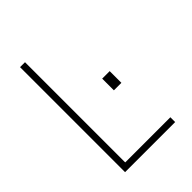

<svg xmlns="http://www.w3.org/2000/svg" viewBox="-203 -803 905 905"><g transform="rotate(-45 250.0 -350.0)"><path d="M93 0V-700H126V-32H427V0ZM328.5 -388H378.5V-310H328.5Z"/></g></svg>

Font: Trispace Thin Thin
Style: Regular
Weight: 250
Version: Version 1.210